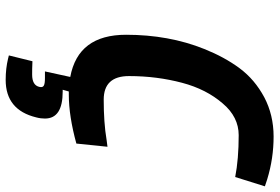

<svg xmlns="http://www.w3.org/2000/svg" viewBox="-170 -562 961 660"><g transform="rotate(90 310.0 -231.5)"><path d="M288 33C288 33 294 12 294 12C294 12 304 12 304 12C304 12 304 12 304 12C355 12 411 3 473 -14C473 -14 484 -121 484 -121C484 -121 461 -118 461 -118C461 -118 461 -118 461 -118C420 -111 373 -108 322 -108C322 -108 322 -108 322 -108C268 -108 241 -137 241 -195C241 -195 241 -195 241 -195C241 -260 249 -320 264 -377C279 -434 303 -480 335 -517C366 -554 403 -572 444 -572C444 -572 444 -572 444 -572C499 -572 547 -568 588 -560C588 -560 620 -662 620 -662C620 -662 596 -670 596 -670C596 -670 596 -670 596 -670C547 -685 498 -692 449 -692C449 -692 449 -692 449 -692C399 -692 354 -681 314 -660C273 -638 240 -610 214 -575C188 -540 166 -499 148 -454C148 -454 148 -454 148 -454C115 -372 99 -282 99 -185C99 -185 99 -185 99 -185C99 -75 147 -11 244 7C244 7 225 94 225 94C225 94 247 94 247 94C247 94 247 94 247 94C260 94 269 95 274 98C279 101 280 106 278 114C278 114 278 114 278 114C274 130 260 138 236 138C236 138 236 138 236 138C225 138 210 138 190 137C190 137 170 218 170 218C170 218 182 221 182 221C182 221 182 221 182 221C203 226 227 229 254 229C254 229 254 229 254 229C323 229 366 194 383 124C383 124 383 124 383 124C386 113 387 103 387 94C387 94 387 94 387 94C387 53 356 33 294 33C294 33 288 33 288 33Z"/></g></svg>

Font: My Font
Style: Bold Italic
Weight: 500
Version: Version 0.001